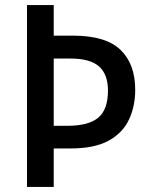

<svg xmlns="http://www.w3.org/2000/svg" viewBox="-20 -734 592 754"><path d="M511 -381Q511 -317 486.5 -264.5Q462 -212 406.5 -181.5Q351 -151 257 -151H191V0H86V-714H191V-594H267Q395 -594 453 -538.5Q511 -483 511 -381ZM245 -240Q328 -240 366 -272Q404 -304 404 -378Q404 -442 369 -473Q334 -504 258 -504H191V-240Z"/></svg>

Font: Noto Sans Ethiopic SemiCondensed Medium
Style: Regular
Weight: 500
Width: 4
Designer: Monotype Design Team
Foundry: Monotype Imaging Inc.
Version: Version 2.102; ttfautohint (v1.8.4.7-5d5b)